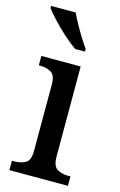

<svg xmlns="http://www.w3.org/2000/svg" viewBox="-118 -817 544 868"><g transform="rotate(15 153.5 -383.0)"><path d="M19 0V-44H31Q60 -44 82 -56Q104 -68 104 -112V-424Q104 -467 82.5 -479.5Q61 -492 33 -492H25V-536H209V-116Q209 -70 230.5 -57Q252 -44 282 -44H293V0ZM165 -606Q138 -624 106.5 -652.5Q75 -681 48 -710Q21 -739 9 -756V-766H124Q134 -744 149 -717Q164 -690 180 -664Q196 -638 210 -619V-606Z"/></g></svg>

Font: Noto Serif Tamil SemiCondensed Medium
Style: Italic
Weight: 500
Width: 4
Italic angle: -12°
Designer: Indian Type Foundry, Tom Grace, and the Monotype Design Team
Foundry: Monotype Imaging Inc.
Version: Version 2.003; ttfautohint (v1.8.4.7-5d5b)